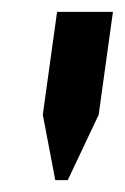

<svg xmlns="http://www.w3.org/2000/svg" viewBox="-20 -752 210 323"><path d="M146 -559 94 -449H73L52 -559L76 -732H170Z"/></svg>

Font: Rosario
Style: Bold Italic
Weight: 700
Italic angle: -8.05°
Designer: Hector Gatti
Foundry: Omnibus Type
Version: Version 1.101; ttfautohint (v1.8.1.43-b0c9)